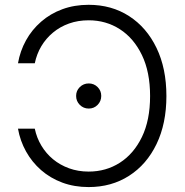

<svg xmlns="http://www.w3.org/2000/svg" viewBox="-20 -757 759 787"><path d="M343.3 9.8Q284.7 9.8 235.4 -8.5Q186 -26.9 148.4 -59.8Q110.8 -92.8 86.7 -136.2Q62.5 -179.7 53.7 -229.5H122.6Q130.4 -191.9 149.7 -159.9Q168.9 -127.9 197.5 -104.2Q226.1 -80.6 263.2 -67.1Q300.3 -53.7 343.3 -53.7Q414.6 -53.7 471.4 -90.1Q528.3 -126.5 561.8 -195.6Q595.2 -264.6 595.2 -363.3Q595.2 -461.9 561.8 -531.2Q528.3 -600.6 471.4 -637.2Q414.6 -673.8 343.3 -673.8Q299.8 -673.8 262.9 -660.6Q226.1 -647.5 197.3 -623.5Q168.5 -599.6 149.4 -567.6Q130.4 -535.6 122.6 -497.6H53.7Q62.5 -548.3 86.7 -591.8Q110.8 -635.3 148.7 -668.2Q186.5 -701.2 235.6 -719.2Q284.7 -737.3 343.3 -737.3Q437.5 -737.3 509.3 -690.9Q581.1 -644.5 621.6 -560.5Q662.1 -476.6 662.1 -363.3Q662.1 -250.5 621.6 -166.5Q581.1 -82.5 509 -36.4Q437 9.8 343.3 9.8ZM343.8 -312Q322.3 -312 307.1 -327.1Q292 -342.3 292 -363.8Q292 -385.3 307.1 -400.1Q322.3 -415 343.8 -415Q365.2 -415 380.1 -400.1Q395 -385.3 395 -363.8Q395 -342.3 380.1 -327.1Q365.2 -312 343.8 -312Z"/></svg>

Font: Inter 20pt Light
Style: Regular
Weight: 300
Version: Version 4.001;git-66647c0bb